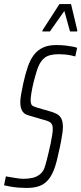

<svg xmlns="http://www.w3.org/2000/svg" viewBox="-38 -918 401 946"><path d="M93 8Q75 8 54.5 6.5Q34 5 14.5 1.5Q-5 -2 -18 -5L-9 -49Q4 -47 20 -44Q36 -41 51.5 -39Q67 -37 79 -37Q100 -37 121.5 -41.5Q143 -46 160.5 -60.5Q178 -75 185 -103Q188 -111 192 -128Q196 -145 201.5 -166.5Q207 -188 211.5 -210.5Q216 -233 219 -252Q222 -271 222 -282Q222 -297 217.5 -305.5Q213 -314 203 -319Q193 -324 176 -328L101 -350Q82 -355 72 -370.5Q62 -386 62 -415Q62 -432 66.5 -456Q71 -480 77 -509Q87 -554 99 -589Q111 -624 129 -647.5Q147 -671 173.5 -683.5Q200 -696 238 -696Q265 -696 286 -693.5Q307 -691 322 -688Q337 -685 342 -682L333 -640Q326 -642 312 -645Q298 -648 282.5 -649.5Q267 -651 252 -651Q228 -651 210.5 -646.5Q193 -642 181.5 -633Q170 -624 162 -611Q151 -594 142.5 -566.5Q134 -539 127 -510.5Q120 -482 116.5 -458.5Q113 -435 113 -426Q113 -405 120 -399Q127 -393 144 -388L213 -368Q230 -363 243.5 -355.5Q257 -348 264.5 -333Q272 -318 272 -289Q272 -281 270 -265.5Q268 -250 263 -222.5Q258 -195 247 -149Q238 -106 225.5 -76Q213 -46 195.5 -27.5Q178 -9 153.5 -0.5Q129 8 93 8ZM171 -763V-768L255 -898H312L343 -768L342 -763H307L279 -864L208 -763Z"/></svg>

Font: Saira UltraCondensed Light
Style: Italic
Weight: 300
Width: 1
Italic angle: -12°
Designer: Hector Gatti with collaboration of the Omnibus-Type team
Foundry: Omnibus-Type
Version: Version 1.101